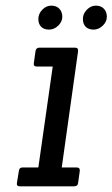

<svg xmlns="http://www.w3.org/2000/svg" viewBox="-20 -661 399 681"><path d="M242 0H51Q38 0 40 -12L47 -55Q48 -67 60 -67H116L167 -425H111Q98 -425 100 -437L106 -480Q108 -492 120 -492H246Q258 -492 257 -480L199 -67H252Q264 -67 263 -55L257 -12Q256 0 242 0ZM162 -641Q180 -641 190.5 -630Q201 -619 201 -601.5Q201 -584 186.5 -570Q172 -556 154 -556Q136 -556 126 -566Q116 -576 116 -594Q116 -612 130 -626.5Q144 -641 162 -641ZM320 -641Q338 -641 348.5 -630Q359 -619 359 -601.5Q359 -584 344.5 -570Q330 -556 312 -556Q294 -556 284 -566Q274 -576 274 -594Q274 -612 288 -626.5Q302 -641 320 -641Z"/></svg>

Font: Sanchez
Style: Italic
Weight: 400
Designer: Daniel Hernández
Foundry: LatinoType
Version: Version 1.001